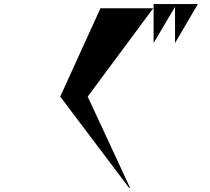

<svg xmlns="http://www.w3.org/2000/svg" viewBox="-20 -859 1040 950"><path d="M959 -839 846 -646V-825L740 -646V-839ZM477 -818H738L414 -381L623 69L619 71L278 -381Z"/></svg>

Font: Chokokutai
Style: Regular
Weight: 400
Designer: 108号,108go
Foundry: Font Zone 108
Version: Version 1.000; ttfautohint (v1.8.3)